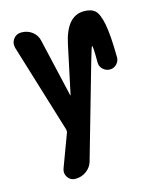

<svg xmlns="http://www.w3.org/2000/svg" viewBox="-114 -616 729 913"><g transform="rotate(-15 250.0 -160.0)"><path d="M387.7 -540Q423.8 -540 442.4 -522.9Q460.9 -505.9 471.7 -451.2Q482.4 -396.5 483.4 -287.1Q483.4 -268.6 469.7 -254.4Q456.1 -240.2 436.5 -240.2Q417 -240.2 402.3 -253.9Q387.7 -267.6 387.7 -287.1Q387.7 -370.1 382.8 -370.1Q379.9 -370.1 358.4 -294.9L229.5 156.2Q221.7 184.6 197.8 202.1Q173.8 219.7 143.6 219.7Q119.1 219.7 106 200.2Q92.8 180.7 100.6 158.2L159.2 1Q164.1 -8.8 160.2 -21.5L27.3 -456.1Q20.5 -480.5 34.7 -500Q48.8 -519.5 74.2 -519.5Q104.5 -519.5 127.4 -502Q150.4 -484.4 156.2 -455.1L221.7 -170.9Q221.7 -169.9 222.7 -169.9Q223.6 -169.9 223.6 -170.9L273.4 -405.3Q300.8 -540 387.7 -540Z"/></g></svg>

Font: Rounded-X Mgen+ 1m bold
Style: Bold
Weight: 700
Designer: [Source Han Sans]
Ryoko NISHIZUKA  (kana & ideographs); Paul D. Hunt (Latin, Greek & Cyrillic); Wenlong ZHANG  (bopomofo
Version: Version 1.059.20150602